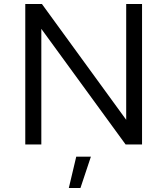

<svg xmlns="http://www.w3.org/2000/svg" viewBox="-20 -720 835 957"><path d="M106 -700H189L630 -94L609 -87V-700H688V0H606L165 -605L186 -612V0H106ZM360 61H433L381 217H323Z"/></svg>

Font: Alexandria Light
Style: Regular
Weight: 300
Designer: Mohamed Gaber
Foundry: Kief Type Foundry
Version: Version 5.100